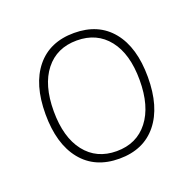

<svg xmlns="http://www.w3.org/2000/svg" viewBox="-75 -784 508 504"><g transform="rotate(-20 179.0 -532.5)"><path d="M179 -357Q111 -357 73.5 -403.5Q36 -450 36 -533Q36 -616 73.5 -662Q111 -708 179 -708Q247 -708 284.5 -662Q322 -616 322 -533Q322 -450 284.5 -403.5Q247 -357 179 -357ZM179 -378Q235 -378 267 -419Q299 -460 299 -533Q299 -606 267 -646.5Q235 -687 179 -687Q123 -687 91 -646.5Q59 -606 59 -533Q59 -460 91 -419Q123 -378 179 -378Z"/></g></svg>

Font: Arima Thin
Style: Regular
Weight: 100
Designer: Joana Correia and Natanael Gama
Foundry: NDISCOVER
Version: Version 1.101;gftools[0.9.23]